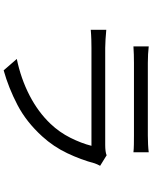

<svg xmlns="http://www.w3.org/2000/svg" viewBox="87 -872 826 1040"><g transform="rotate(90 500.0 -352.0)"><path d="M231.2 -744.6Q251 -742.2 274 -741Q297.1 -739.8 320.6 -739.8Q336.4 -739.8 375.9 -739.8Q415.4 -739.8 465.6 -739.8Q515.9 -739.8 566.2 -739.8Q616.6 -739.8 656.6 -739.8Q696.7 -739.8 714.3 -739.8Q737.7 -739.8 762.1 -741Q786.5 -742.2 804.8 -744.6V-661.8Q786.9 -663.8 762.5 -664.2Q738.2 -664.6 712.9 -664.6Q696.3 -664.6 656.6 -664.6Q617 -664.6 566.8 -664.6Q516.5 -664.6 466.3 -664.6Q416 -664.6 376.6 -664.6Q337.2 -664.6 320.6 -664.6Q298.1 -664.6 274.9 -663.9Q251.8 -663.2 231.2 -661.8ZM878.1 -481.3Q874.6 -474.6 870.5 -466.1Q866.5 -457.6 864.7 -451.6Q845.2 -377.8 809.9 -303.4Q774.7 -229 718.7 -167.6Q640.5 -81.6 548.5 -33.6Q456.5 14.4 361.1 41.2L299.3 -30Q405.3 -51.9 496.4 -98.8Q587.4 -145.7 651.2 -213.2Q696.7 -261.1 726.5 -320.7Q756.2 -380.3 769.8 -434.4Q759.4 -434.4 728.5 -434.4Q697.6 -434.4 653.9 -434.4Q610.1 -434.4 559.5 -434.4Q508.9 -434.4 457.7 -434.4Q406.4 -434.4 361.8 -434.4Q317.2 -434.4 284.8 -434.4Q252.4 -434.4 239.2 -434.4Q221.4 -434.4 195.1 -433.7Q168.8 -433 141.5 -430.6V-514.7Q169.1 -512.3 194.1 -510.6Q219.1 -508.9 239.2 -508.9Q250.1 -508.9 281 -508.9Q311.9 -508.9 356 -508.9Q400.1 -508.9 450.9 -508.9Q501.6 -508.9 552.6 -508.9Q603.7 -508.9 648 -508.9Q692.3 -508.9 723.6 -508.9Q754.9 -508.9 765.8 -508.9Q783.2 -508.9 798 -510.8Q812.8 -512.8 821.1 -516.6Z"/></g></svg>

Font: Noto Sans JP
Style: Regular
Weight: 100
Designer: Ryoko NISHIZUKA 西塚涼子 (kana, bopomofo & ideographs); Paul D. Hunt (Latin, Greek & Cyrillic); Sandoll Communications 산돌커뮤니
Foundry: Adobe
Version: Version 2.004;hotconv 1.0.118;makeotfexe 2.5.65603